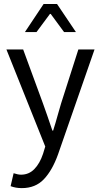

<svg xmlns="http://www.w3.org/2000/svg" viewBox="-20 -734 506 963"><path d="M195.8 37.6 207 1 12.2 -485.8H96.2L195.3 -215.8Q215.3 -160.6 242.7 -79.1H246.6Q258.8 -117.7 269.5 -156.7Q272.9 -168 277.1 -183.1Q281.2 -198.2 286.6 -215.8L373 -485.8H454.1L271 40.5Q242.2 120.6 200 165Q157.7 209.5 89.4 209.5Q58.6 209.5 33.2 199.7L48.3 134.8Q70.3 142.1 85.4 142.1Q125 142.1 152.3 114Q179.7 85.9 195.8 37.6ZM266.1 -713.9 360.8 -573.2H301.3L234.4 -664.1H230.5L163.1 -573.2H105L198.7 -713.9Z"/></svg>

Font: Varta
Style: Regular
Weight: 400
Designer: Joana Correia, Viktoriya Grabowska, Eben Sorkin
Foundry: Sorkin Type
Version: Version 1.003; ttfautohint (v1.3) -l 8 -r 24 -G 200 -x 12 -H